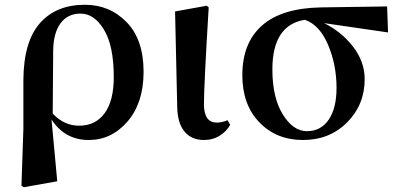

<svg xmlns="http://www.w3.org/2000/svg" viewBox="-20 -571 1670 805"><path d="M203 -360 201 -95Q248 -44 312 -44Q380 -44 418.5 -96Q457 -148 457 -248Q457 -379 416 -446.5Q375 -514 318 -514Q264 -514 234 -473.5Q204 -433 203 -360ZM78 -31V-235Q79 -396 147 -473.5Q215 -551 336 -551Q440 -551 511 -478Q582 -405 582 -270Q582 -140 515 -62Q448 16 352 16Q252 16 196 -70L220 189L80 214L70 208Z M835 16Q783 16 753.5 -19.5Q724 -55 723 -124L714 -523L847 -547L855 -540Q835 -209 835 -132Q836 -57 889 -57Q911 -57 934 -67L945 -48Q932 -22 902.5 -3Q873 16 835 16Z M1391 -203Q1391 -299 1355.5 -383Q1320 -467 1258 -488Q1122 -466 1122 -280Q1122 -162 1165.5 -91.5Q1209 -21 1267 -21Q1325 -21 1358 -69Q1391 -117 1391 -203ZM1607 -435 1339 -474Q1412 -438 1460.5 -375Q1509 -312 1509 -239Q1509 -132 1435.5 -58Q1362 16 1250 16Q1139 16 1067.5 -58Q996 -132 996 -256Q996 -391 1078.5 -464Q1161 -537 1326 -540L1603 -544Z"/></svg>

Font: Swei Spring CJKtc
Style: Bold
Weight: 700
Version: Version 1.021